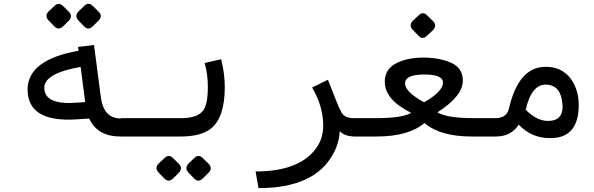

<svg xmlns="http://www.w3.org/2000/svg" viewBox="-20 -701 3050 986"><path d="M417.5 -176.8 394 -357.4Q207.5 -324.7 207.5 -250.5Q207.5 -160.6 375.5 -173.8ZM598.6 0Q480.5 0 438 -92.3L378.9 -88.4Q121.6 -69.8 121.6 -241.7Q123 -395 383.8 -440.4L380.4 -460L462.9 -469.7L497.6 -203.6Q511.7 -92.8 599.6 -92.8H623V0ZM457.4 -669.6 486.1 -641.4Q509.6 -618.4 485.1 -594.3L456.9 -566.1Q433.4 -543.7 413 -564.6L384.2 -594.3Q360.7 -618.4 383.2 -642.4L411.4 -669.6Q434.4 -693.1 457.4 -669.6ZM304.3 -669.6 333 -641.4Q356 -618.4 333 -594.3L304.3 -566.1Q281.3 -543.7 260.4 -564.6L231.2 -594.3Q207.1 -618.4 229.6 -642.4L258.9 -669.6Q281.3 -693.1 304.3 -669.6Z M911.1 -94.2Q988.8 -94.2 1019.5 -128.9Q1047.4 -158.7 1047.4 -254.4Q1047.4 -320.8 1030.8 -377.4L1115.7 -397Q1134.3 -323.2 1134.3 -253.9Q1134.3 -97.7 1063.5 -41Q1012.7 0 907.2 0H601.6V-94.2ZM1022.3 111.7 1051.1 139.9Q1074.6 162.9 1050 186.9L1021.8 215.1Q998.3 237.6 977.9 216.7L949.2 186.9Q925.7 162.9 948.1 138.8L976.4 111.7Q999.3 88.2 1022.3 111.7ZM869.3 111.7 898 139.9Q921 162.9 898 186.9L869.3 215.1Q846.3 237.6 825.4 216.7L796.1 186.9Q772.1 162.9 794.5 138.8L823.8 111.7Q846.3 88.2 869.3 111.7Z M1707.5 -181.2Q1723.1 -141.6 1733.4 -124.5Q1749.5 -94.2 1795.4 -94.2H1825.2V0H1805.2Q1748.5 0 1725.1 -27.8Q1720.7 37.1 1690.4 90.3Q1595.2 265.1 1307.6 265.1L1292.5 179.7Q1530.3 179.2 1612.3 46.9Q1641.1 0 1639.6 -61Q1638.7 -156.2 1583 -251.5L1664.1 -291.5Z M2254.9 -277.3Q2254.9 -318.8 2157.5 -318.4Q2060.1 -317.9 2060.1 -272.5Q2060.1 -229.5 2157.7 -175.8Q2254.9 -230.5 2254.9 -277.3ZM2159.7 -69.3Q2078.6 0 1913.6 0H1796.9V-94.2H1905.8Q2048.8 -94.2 2091.3 -121.6Q1955.6 -189 1956.1 -281.7Q1955.6 -349.1 2022.5 -379.9Q2078.6 -405.8 2158.2 -405.3Q2241.7 -404.3 2300.3 -377Q2355.5 -350.6 2356.9 -290Q2358.9 -208.5 2226.1 -124Q2275.4 -94.7 2409.7 -94.2Q2409.7 -94.2 2437 -94.2V0H2402.3Q2402.3 0 2401.4 0Q2240.7 0 2159.7 -69.3ZM2174.4 -621.2 2203.2 -593Q2226.2 -570 2203.2 -546L2173.4 -517.8Q2149.9 -495.3 2130.5 -516.2L2101.3 -546Q2077.3 -570 2099.7 -594.1L2129 -621.2Q2151.4 -644.7 2174.4 -621.2Z M2644 -61Q2604 0 2527.3 0H2398.9V-94.2H2524.9Q2582 -94.2 2593.8 -144Q2643.1 -357.4 2780.8 -357.9Q2864.7 -358.9 2911.6 -295.9Q2952.1 -239.3 2952.1 -160.6Q2951.2 9.8 2804.2 8.3Q2707.5 7.8 2644 -61ZM2679.7 -137.2Q2738.8 -78.1 2796.9 -80.1Q2886.7 -81.5 2864.7 -192.4Q2850.1 -267.1 2780.3 -266.6Q2708.5 -264.6 2679.7 -137.2Z"/></svg>

Font: Vazir Code Hack
Style: Code-Hack
Weight: 400
Foundry: DejaVu fonts team - Redesigned by Saber Rastikerdar
Version: Version 1.1.2